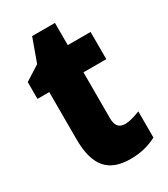

<svg xmlns="http://www.w3.org/2000/svg" viewBox="-170 -743 726 831"><g transform="rotate(-30 193.0 -327.0)"><path d="M287 -133C258 -133 243 -151 243 -187V-417H357V-553H243V-664H129L87 -548L13 -501V-417H72V-182C72 -46 125 10 233 10C287 10 326 -2 364 -21V-152C336 -141 311 -133 287 -133Z"/></g></svg>

Font: Noto Sans Sinhala UI Condensed Black
Style: Regular
Weight: 900
Width: 3
Designer: Jelle Bosma - Monotype Design Team
Foundry: Monotype Imaging Inc.
Version: Version 2.006